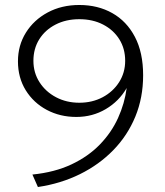

<svg xmlns="http://www.w3.org/2000/svg" viewBox="-20 -735 662 770"><path d="M132 15 110 -35Q199.5 -44 266.8 -75.8Q334 -107.5 380.5 -155.5Q427 -203.5 453.5 -262Q480 -320.5 488 -382Q457.5 -329 404.2 -297.5Q351 -266 286 -266Q221 -266 167.8 -294.2Q114.5 -322.5 83.2 -373Q52 -423.5 52 -489Q52 -553 83.8 -604Q115.5 -655 171.2 -685Q227 -715 298 -715Q372.5 -715 430.2 -682.5Q488 -650 521 -587.2Q554 -524.5 554 -433Q554 -343.5 522.8 -267.5Q491.5 -191.5 434.5 -133Q377.5 -74.5 300.5 -36.5Q223.5 1.5 132 15ZM298 -323Q350 -323 391.5 -345Q433 -367 457.5 -405.2Q482 -443.5 482 -491Q482 -540 458.5 -577.5Q435 -615 393.5 -636.5Q352 -658 298 -658Q244.5 -658 202.8 -636.5Q161 -615 137.5 -577.5Q114 -540 114 -491Q114 -443.5 138.5 -405.2Q163 -367 204.8 -345Q246.5 -323 298 -323Z"/></svg>

Font: Geologica Roman Thin
Style: Regular
Weight: 250
Designer: Sindre Bremnes, Frode Helland
Foundry: Monokrom Skriftforlag AS
Version: Version 1.010;gftools[0.9.28]